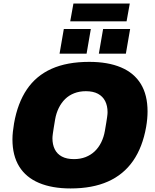

<svg xmlns="http://www.w3.org/2000/svg" viewBox="-20 -1048 873 1080"><path d="M377 12Q273 12 199.5 -19Q126 -50 88 -111.5Q50 -173 50 -264Q50 -285 52.5 -307.5Q55 -330 59 -354Q79 -468 131 -545Q183 -622 270 -661Q357 -700 482 -700Q587 -700 660.5 -669Q734 -638 772 -576Q810 -514 810 -421Q810 -401 808 -379Q806 -357 802 -334Q782 -220 728.5 -143Q675 -66 587.5 -27Q500 12 377 12ZM396 -153Q432 -153 461.5 -164.5Q491 -176 513 -197Q535 -218 549.5 -247.5Q564 -277 570 -312Q575 -341 578 -359.5Q581 -378 582.5 -389Q584 -400 584.5 -406Q585 -412 585 -417Q585 -453 571.5 -479.5Q558 -506 531 -520.5Q504 -535 463 -535Q427 -535 397.5 -523.5Q368 -512 346.5 -491Q325 -470 310.5 -440.5Q296 -411 290 -376Q285 -346 282 -327.5Q279 -309 277.5 -298Q276 -287 275.5 -281Q275 -275 275 -270Q275 -235 288 -208.5Q301 -182 328 -167.5Q355 -153 396 -153ZM315 -746 339 -885H491L467 -746ZM536 -746 560 -885H712L688 -746ZM375 -928 393 -1028H710L692 -928Z"/></svg>

Font: Archivo SemiBold Black
Style: Italic
Weight: 900
Italic angle: -10°
Version: Version 2.001